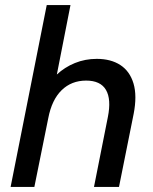

<svg xmlns="http://www.w3.org/2000/svg" viewBox="-20 -740 605 760"><path d="M165 -720H259L205 -445Q236 -474 276.5 -490.5Q317 -507 363 -507Q419 -507 456.5 -482.5Q494 -458 508.5 -409.5Q523 -361 509 -289L451 0H352L407 -277Q421 -347 399.5 -384Q378 -421 321 -421Q263 -421 224 -383Q185 -345 171 -272L116 0H22Z"/></svg>

Font: Albert Sans Medium
Style: Italic
Weight: 500
Italic angle: -11.25°
Designer: Andreas Rasmussen
Foundry: a.Foundry
Version: Version 1.025